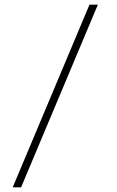

<svg xmlns="http://www.w3.org/2000/svg" viewBox="-20 -708 501 824"><path d="M364 -688H400L70.5 96H34.5Z"/></svg>

Font: League Spartan Extralight
Style: Regular
Weight: 200
Foundry: The League of Moveable Type
Version: Version 2.300; ttfautohint (v1.8.3)